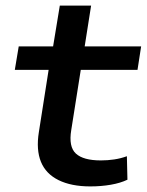

<svg xmlns="http://www.w3.org/2000/svg" viewBox="-20 -658 525 687"><path d="M303 9Q235 9 189.5 -13.5Q144 -36 126.5 -79Q109 -122 119 -185L154 -408H33L47 -492H170L194 -638H306L283 -492H485L472 -408H269L235 -193Q225 -133 251.5 -108.5Q278 -84 341 -84Q365 -84 388.5 -87.5Q412 -91 434 -99L436 -15Q411 -3 376.5 3Q342 9 303 9Z"/></svg>

Font: Nunito Sans 10pt Expanded SemiBold
Style: Italic
Weight: 600
Width: 7
Italic angle: -9°
Designer: Vernon Adams
Foundry: Vernon Adams
Version: Version 3.101;gftools[0.9.27]